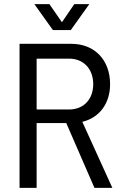

<svg xmlns="http://www.w3.org/2000/svg" viewBox="-20 -913 608 933"><path d="M75 0H158V-315H302L439 0H526L380 -321C463 -341 515 -410 515 -504C515 -621 440 -700 327 -700H75ZM147 -893 237 -767H324L414 -893H341L281 -805L220 -893ZM158 -381V-628H316C386 -628 433 -578 433 -504C433 -430 386 -381 316 -381Z"/></svg>

Font: Vanilla Cream Book
Style: Regular
Weight: 400
Designer: Jeremy Tribby, Jinavaṁso
Foundry: Tribby Type
Version: Version 1.422;Glyphs 3.1.2 (3151)